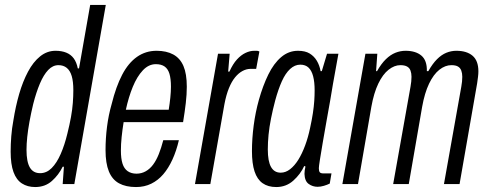

<svg xmlns="http://www.w3.org/2000/svg" viewBox="-20 -743 1969 775"><path d="M122 12Q91 12 68.5 -2.5Q46 -17 34.5 -48.5Q23 -80 23 -131Q23 -161 25.5 -193Q28 -225 34 -257Q43 -314 57.5 -364Q72 -414 93 -453.5Q114 -493 142 -515.5Q170 -538 204 -538Q229 -538 247.5 -530.5Q266 -523 277.5 -507.5Q289 -492 294 -467H299L344 -723H407L280 0H233L238 -70H233Q217 -37 189.5 -12.5Q162 12 122 12ZM142 -44Q168 -44 188.5 -64.5Q209 -85 225 -121.5Q241 -158 252 -204Q261 -240 266.5 -270.5Q272 -301 274 -328Q276 -355 276 -379Q276 -414 269.5 -436Q263 -458 249.5 -469Q236 -480 216 -480Q193 -480 174.5 -460.5Q156 -441 141 -405.5Q126 -370 114 -323Q105 -285 99 -252Q93 -219 90 -190.5Q87 -162 87 -138Q87 -90 100.5 -67Q114 -44 142 -44Z M529 12Q488 12 460.5 -3Q433 -18 419.5 -51Q406 -84 406 -137Q406 -184 412 -231.5Q418 -279 431 -324Q448 -393 473 -441Q498 -489 533 -513.5Q568 -538 612 -538Q652 -538 679.5 -523Q707 -508 720.5 -476.5Q734 -445 734 -393Q734 -362 730 -327.5Q726 -293 719 -250H479Q474 -219 471 -190Q468 -161 468 -135Q468 -103 474.5 -82.5Q481 -62 495.5 -52Q510 -42 531 -42Q551 -42 568 -51.5Q585 -61 598 -78.5Q611 -96 621 -121Q631 -146 639 -177H702Q692 -134 676 -99Q660 -64 639 -39.5Q618 -15 590.5 -1.5Q563 12 529 12ZM488 -300H661Q665 -325 667.5 -349Q670 -373 670 -393Q670 -425 664 -445Q658 -465 644.5 -474.5Q631 -484 609 -484Q580 -484 556.5 -459Q533 -434 516 -392.5Q499 -351 488 -300Z M767 0 860 -526H907L901 -454H906Q920 -485 936.5 -503Q953 -521 971 -529.5Q989 -538 1006 -538Q1012 -538 1017 -538Q1022 -538 1027 -535L1014 -465H991Q975 -465 959 -456.5Q943 -448 929 -431Q915 -414 904 -387Q893 -360 886 -323L829 0Z M1095 12Q1062 12 1040 -3.5Q1018 -19 1007.5 -51Q997 -83 997 -133Q997 -183 1004 -236.5Q1011 -290 1025 -340Q1041 -397 1063 -442Q1085 -487 1115 -512.5Q1145 -538 1183 -538Q1212 -538 1230 -527Q1248 -516 1259 -497.5Q1270 -479 1274 -456H1279L1300 -526H1346L1324 -404Q1320 -378 1313 -338.5Q1306 -299 1298 -254.5Q1290 -210 1283 -169Q1276 -128 1271.5 -99.5Q1267 -71 1267 -64Q1267 -53 1270.5 -48Q1274 -43 1286 -43H1318L1311 -2Q1301 3 1287.5 7Q1274 11 1262 11Q1242 11 1226 -0.5Q1210 -12 1209 -41Q1209 -48 1210 -55Q1211 -62 1213 -71L1208 -73Q1193 -40 1164 -14Q1135 12 1095 12ZM1113 -46Q1133 -46 1151 -60Q1169 -74 1184 -98Q1199 -122 1211.5 -155.5Q1224 -189 1232 -228Q1239 -260 1243 -286.5Q1247 -313 1248.5 -335.5Q1250 -358 1250 -378Q1250 -412 1244 -435Q1238 -458 1225.5 -470Q1213 -482 1192 -482Q1170 -482 1151 -464.5Q1132 -447 1117.5 -414.5Q1103 -382 1091 -338Q1081 -300 1074 -265Q1067 -230 1064 -199Q1061 -168 1061 -140Q1061 -92 1074 -69Q1087 -46 1113 -46Z M1362 0 1455 -526H1503L1498 -456H1502Q1519 -486 1537.5 -504Q1556 -522 1576 -530Q1596 -538 1617 -538Q1658 -538 1681 -518.5Q1704 -499 1703 -456H1709Q1726 -486 1744 -504Q1762 -522 1781.5 -530Q1801 -538 1822 -538Q1864 -538 1887.5 -518Q1911 -498 1911 -455Q1911 -445 1909.5 -433Q1908 -421 1906 -407L1835 0H1772L1842 -393Q1844 -404 1845 -414Q1846 -424 1846 -433Q1846 -447 1842 -458Q1838 -469 1828.5 -474.5Q1819 -480 1802 -480Q1777 -480 1753.5 -461.5Q1730 -443 1712 -405.5Q1694 -368 1684 -312L1630 0H1567L1637 -393Q1639 -404 1640 -414Q1641 -424 1641 -433Q1641 -447 1637 -458Q1633 -469 1623 -474.5Q1613 -480 1596 -480Q1572 -480 1548.5 -461.5Q1525 -443 1507 -405.5Q1489 -368 1479 -312L1425 0Z"/></svg>

Font: Archivo ExtraCondensed Light
Style: Italic
Weight: 300
Width: 2
Italic angle: -10°
Designer: Hector Gatti
Foundry: Omnibus-Type
Version: Version 2.001